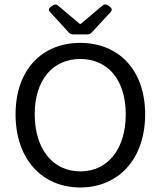

<svg xmlns="http://www.w3.org/2000/svg" viewBox="-20 -829 721 861"><path d="M204.1 -775.4 288.1 -683.6C293 -677.7 299.8 -674.8 307.6 -674.8H372.1C379.9 -674.8 386.7 -677.7 391.6 -683.6L476.6 -775.4C483.4 -783.2 482.4 -791 474.6 -796.9L462.9 -805.7C456.1 -810.5 447.3 -810.5 440.4 -804.7L341.8 -721.7H337.9L239.3 -804.7C232.4 -810.5 223.6 -809.6 216.8 -804.7L206.1 -796.9C197.3 -790 197.3 -783.2 204.1 -775.4ZM49.8 -316.4C49.8 -115.2 168.9 11.7 339.8 11.7C510.7 11.7 630.9 -115.2 630.9 -316.4C630.9 -516.6 510.7 -636.7 339.8 -636.7C168.9 -636.7 49.8 -516.6 49.8 -316.4ZM543.9 -316.4C543.9 -161.1 463.9 -60.5 339.8 -60.5C216.8 -60.5 135.7 -161.1 135.7 -316.4C135.7 -470.7 216.8 -564.5 339.8 -564.5C463.9 -564.5 543.9 -470.7 543.9 -316.4Z"/></svg>

Font: Ed Sans Neue
Style: Regular
Weight: 400
Designer: Stephen Hutchings
Version: Version 1.004;PS 001.004;hotconv 1.0.88;makeotf.lib2.5.64775